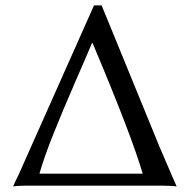

<svg xmlns="http://www.w3.org/2000/svg" viewBox="-20 -678 676 701"><path d="M317.9 -521H315.9Q303.7 -491.2 256.8 -383.8Q210 -276.4 175.3 -189.7Q140.6 -103 124 -43.9H501Q460.4 -183.6 317.9 -521ZM351.1 -658.2 564 -138.2Q565.4 -135.3 580.3 -100.6Q595.2 -65.9 609.4 -32.7Q623.5 0.5 625 2.9Q613.3 0 576.2 0H66.9Q41 0 27.8 2.9Q36.6 -17.6 47.9 -40L323.2 -658.2Z"/></svg>

Font: Linear Smooth
Style: Regular
Weight: 400
Designer: Philipp H. Poll, Flanker
Foundry: Philipp H. Poll, reworked by Flanker
Version: Version 1.061 | FøM Fix